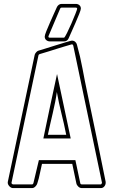

<svg xmlns="http://www.w3.org/2000/svg" viewBox="-20 -963 602 983"><path d="M399 0Q389 0 381 -7.5Q373 -15 371 -24L350 -124H195Q189 -100 184 -74Q179 -48 171 -24Q169 -16 161 -8Q153 0 144 0H47Q36 0 27 -10.5Q18 -21 20 -32L158 -684V-683Q159 -688 164.5 -694.5Q170 -701 175 -703Q183 -705 209.5 -713.5Q236 -722 265.5 -731Q295 -740 319.5 -747.5Q344 -755 348 -755Q358 -755 365 -749Q372 -743 374 -734Q391 -674 402.5 -611.5Q414 -549 427 -488Q451 -373 474.5 -260Q498 -147 521 -32V-27Q521 -17 514 -8.5Q507 0 496 0ZM496 -19Q498 -19 500 -22Q502 -25 502 -27V-28L355 -730Q353 -736 348 -736Q347 -736 335.5 -732.5Q324 -729 306.5 -724Q289 -719 269 -712.5Q249 -706 231 -700.5Q213 -695 199.5 -691Q186 -687 183 -686Q178 -684 177 -680L39 -28Q38 -25 41 -22Q44 -19 47 -19H144Q149 -19 151 -25L179 -143H366L391 -25Q392 -19 399 -19ZM295 -943H368Q379 -943 386.5 -936.5Q394 -930 394 -919Q394 -913 385.5 -891.5Q377 -870 366 -845Q355 -820 345 -797.5Q335 -775 331 -766Q324 -751 308 -751H236Q225 -751 217 -757.5Q209 -764 209 -776Q209 -783 217.5 -804Q226 -825 236.5 -849Q247 -873 257 -895Q267 -917 271 -926Q274 -933 280.5 -938Q287 -943 295 -943ZM202 -254Q219 -337 236.5 -419Q254 -501 272 -584Q289 -501 307 -419Q325 -337 342 -254ZM228 -775Q228 -770 236 -770H308Q312 -772 323 -794Q334 -816 345.5 -842.5Q357 -869 366 -892Q375 -915 375 -918Q375 -924 368 -924H295Q290 -924 288 -919L229 -780Q228 -779 228 -775ZM319 -273Q308 -329 294.5 -382.5Q281 -436 271 -492Q268 -469 262.5 -441Q257 -413 250 -383.5Q243 -354 236.5 -325Q230 -296 225 -273Z"/></svg>

Font: RonaldsonGothicLicht
Style: Regular
Weight: 400
Designer: Mr. Robertson for MacKellar, Smiths & Jordan Co. Philadelphia
Foundry: CAT-Fonts Peter Wiegel
Version: 1.000